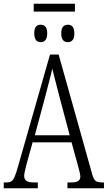

<svg xmlns="http://www.w3.org/2000/svg" viewBox="-20 -1005 575 1025"><path d="M0 -31H14Q30 -31 40 -37Q50 -43 57.5 -60Q65 -77 75 -112L247 -714H293L473 -72Q480 -47 491 -39Q502 -31 527 -31H535V0H340V-31H359Q387 -31 398 -39Q409 -47 409 -65Q409 -74 395 -125L362 -245H154L124 -137Q109 -82 109 -67Q109 -49 120.5 -40Q132 -31 161 -31H182V0H0ZM352 -283 298 -486Q267 -604 259 -638Q254 -613 235 -542Q233 -533 224 -499L166 -283ZM160 -985H380V-943H160ZM163 -827Q163 -852 171.5 -862.5Q180 -873 197 -873Q232 -873 232 -827Q232 -780 197 -780Q163 -780 163 -827ZM307 -827Q307 -873 342 -873Q377 -873 377 -827Q377 -802 367.5 -791Q358 -780 342 -780Q307 -780 307 -827Z"/></svg>

Font: Noto Serif CondLight
Style: Regular
Weight: 300
Width: 3
Designer: Monotype Design Team
Foundry: Monotype Imaging Inc.
Version: Version 1.001